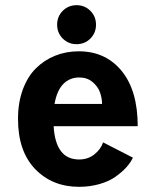

<svg xmlns="http://www.w3.org/2000/svg" viewBox="-20 -710 610 741"><path d="M200.5 -614.5Q200.5 -646.5 222.2 -668.2Q244 -690 275.5 -690Q307 -690 328.8 -668.2Q350.5 -646.5 350.5 -614.5Q350.5 -583 328.8 -561.2Q307 -539.5 275.5 -539.5Q244 -539.5 222.2 -561.2Q200.5 -583 200.5 -614.5ZM493 -101.5Q484 -82.5 467.5 -64.2Q451 -46 426.2 -28.2Q401.5 -10.5 364.5 0.2Q327.5 11 285 11Q181.5 11 115.5 -57.8Q49.5 -126.5 49.5 -251Q49.5 -314 68 -364.2Q86.5 -414.5 118.5 -446.2Q150.5 -478 192.8 -495Q235 -512 284 -512Q387.5 -512 449.5 -436.2Q511.5 -360.5 511.5 -223H187Q194.5 -94.5 285 -94.5Q319.5 -94.5 344 -114Q368.5 -133.5 378 -160.5ZM286 -411Q249 -411 224.2 -385.8Q199.5 -360.5 190.5 -309H374Q373.5 -332.5 365.5 -354.5Q357.5 -376.5 336.8 -393.8Q316 -411 286 -411Z"/></svg>

Font: League Mono Narrow SemiBold
Style: Regular
Weight: 600
Width: 3
Designer: Tyler Finck
Foundry: The League of Moveable Type / Tyler Finck
Version: Version 2.210